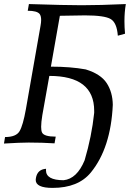

<svg xmlns="http://www.w3.org/2000/svg" viewBox="-27 -710 663 951"><path d="M233.4 220.7Q149.9 220.7 149.9 181.2L150.9 171.9Q158.2 128.9 201.2 126L200.7 133.3Q200.7 182.6 288.1 182.6Q354 175.8 392.1 84Q427.2 -34.2 439.5 -150.9V-161.1Q439.5 -334 217.3 -334L182.6 -139.2Q176.8 -104 176.8 -82Q176.8 -63 181.2 -53.7Q190.9 -33.2 249 -33.2L243.2 0Q181.6 -3.9 115.2 -3.9Q73.7 -3.9 -7.3 1L-2 -31.2Q52.7 -31.2 69.8 -60.1Q86.9 -88.9 101.1 -168.5L173.8 -582.5Q176.8 -598.6 176.8 -610.8Q176.8 -630.9 169.4 -640.6Q156.7 -656.7 110.4 -656.7L116.2 -689.9Q296.9 -684.1 377.4 -684.1Q467.3 -684.1 596.2 -689.9Q589.4 -650.4 589.4 -605Q589.4 -575.2 592.3 -543L556.6 -533.2Q551.8 -597.7 521.2 -615.7Q490.7 -633.8 393.6 -633.8Q356.4 -633.8 269.5 -631.8L225.1 -379.9Q321.8 -379.9 397.5 -366.2Q472.2 -343.3 501.5 -298.3Q530.8 -253.4 531.7 -190.9Q522 22.9 423.3 144Q360.8 220.7 233.4 220.7Z"/></svg>

Font: Kelvinch
Style: Italic
Weight: 400
Italic angle: -10°
Designer: Paul James Miller
Foundry: High-Logic / Made with FontCreator
Version: Version 3.40;July 22, 2017;FontCreator 11.0.0.2388 64-bit